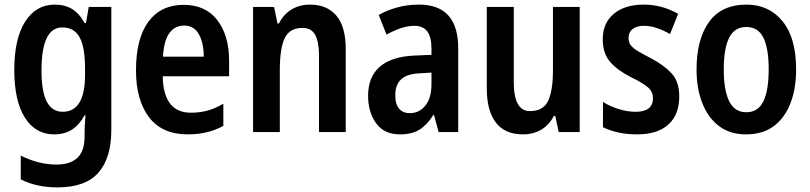

<svg xmlns="http://www.w3.org/2000/svg" viewBox="-20 -573 3516 833"><path d="M218 -553Q261 -553 292.5 -534Q324 -515 347 -473H353L365 -543H463V-9Q463 112 407 176Q351 240 229 240Q138 240 70 205V102Q147 141 226 141Q284 141 315.5 112Q347 83 347 18V4Q347 -11 348 -32.5Q349 -54 351 -73H347Q324 -31 292 -10.5Q260 10 215 10Q134 10 88 -62.5Q42 -135 42 -269Q42 -405 89 -479Q136 -553 218 -553ZM250 -454Q160 -454 160 -267Q160 -176 183 -132Q206 -88 252 -88Q349 -88 349 -249V-274Q349 -368 325.5 -411Q302 -454 250 -454Z M777 -552Q872 -552 923 -485.5Q974 -419 974 -308V-242H686Q689 -84 808 -84Q847 -84 880 -93Q913 -102 949 -123V-27Q883 10 795 10Q683 10 626.5 -64.5Q570 -139 570 -268Q570 -406 624 -479Q678 -552 777 -552ZM779 -462Q738 -462 714.5 -429Q691 -396 687 -327H864Q864 -386 843 -424Q822 -462 779 -462Z M1325 -553Q1399 -553 1439.5 -505Q1480 -457 1480 -360V0H1364V-331Q1364 -391 1347.5 -421.5Q1331 -452 1292 -452Q1237 -452 1215.5 -408Q1194 -364 1194 -268V0H1078V-543H1169L1184 -471H1190Q1210 -511 1245 -532Q1280 -553 1325 -553Z M1798 -553Q1968 -553 1968 -363V0H1883L1863 -74H1860Q1833 -31 1800 -10.5Q1767 10 1715 10Q1647 10 1612 -38Q1577 -86 1577 -157Q1577 -240 1628.5 -284Q1680 -328 1779 -332L1852 -335V-361Q1852 -413 1833.5 -437Q1815 -461 1778 -461Q1750 -461 1720 -451Q1690 -441 1657 -423L1623 -508Q1660 -529 1704 -541Q1748 -553 1798 -553ZM1803 -255Q1746 -253 1720.5 -229Q1695 -205 1695 -161Q1695 -120 1712 -101Q1729 -82 1758 -82Q1799 -82 1825.5 -115Q1852 -148 1852 -208V-258Z M2495 -543V0H2404L2389 -70H2383Q2362 -30 2327.5 -10Q2293 10 2249 10Q2170 10 2131 -41.5Q2092 -93 2092 -189V-543H2209V-217Q2209 -91 2279 -91Q2337 -91 2358 -135.5Q2379 -180 2379 -267V-543Z M2927 -155Q2927 -75 2879.5 -32.5Q2832 10 2745 10Q2700 10 2663.5 2Q2627 -6 2596 -21V-131Q2625 -112 2663.5 -100Q2702 -88 2738 -88Q2813 -88 2813 -148Q2813 -173 2794 -191.5Q2775 -210 2718 -238Q2660 -267 2627.5 -304Q2595 -341 2595 -403Q2595 -473 2643 -513Q2691 -553 2772 -553Q2813 -553 2850 -543Q2887 -533 2922 -513L2887 -425Q2860 -441 2831 -451Q2802 -461 2774 -461Q2742 -461 2724.5 -447Q2707 -433 2707 -409Q2707 -391 2715 -379Q2723 -367 2744 -353.5Q2765 -340 2803 -321Q2860 -291 2893.5 -255Q2927 -219 2927 -155Z M3434 -272Q3434 -190 3410 -126.5Q3386 -63 3338 -26.5Q3290 10 3216 10Q3147 10 3099.5 -26Q3052 -62 3027 -125.5Q3002 -189 3002 -272Q3002 -402 3056 -477.5Q3110 -553 3219 -553Q3316 -553 3375 -481Q3434 -409 3434 -272ZM3120 -272Q3120 -182 3143.5 -134Q3167 -86 3218 -86Q3269 -86 3292 -133.5Q3315 -181 3315 -272Q3315 -363 3292 -409.5Q3269 -456 3218 -456Q3167 -456 3143.5 -409.5Q3120 -363 3120 -272Z"/></svg>

Font: Noto Sans Hebrew Condensed SemiBold
Style: Regular
Weight: 600
Width: 3
Designer: Monotype Design Team
Foundry: Monotype Imaging Inc.
Version: Version 2.004; ttfautohint (v1.8.4.7-5d5b)